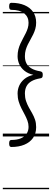

<svg xmlns="http://www.w3.org/2000/svg" viewBox="-20 -970 369 1365"><path d="M61 75Q53 75 49 69.5Q45 64 45 50Q45 36 49 30.5Q53 25 61 25Q101 25 128 13.5Q155 2 169 -19Q183 -40 183 -68Q183 -91 175 -112.5Q167 -134 155.5 -155.5Q144 -177 132.5 -199.5Q121 -222 113 -248Q105 -274 105 -305Q105 -334 116.5 -360.5Q128 -387 153 -408Q178 -429 217 -438Q178 -447 153 -467.5Q128 -488 116.5 -515Q105 -542 105 -570Q105 -596 110.5 -618Q116 -640 125 -659.5Q134 -679 144 -697.5Q154 -716 163 -734Q172 -752 177.5 -770Q183 -788 183 -808Q183 -850 152 -875Q121 -900 61 -900Q53 -900 49 -905.5Q45 -911 45 -925Q45 -939 49 -944.5Q53 -950 61 -950Q114 -950 153.5 -933.5Q193 -917 215 -885.5Q237 -854 237 -809Q237 -785 231 -764.5Q225 -744 216 -725.5Q207 -707 197 -689.5Q187 -672 178 -654Q169 -636 163 -615.5Q157 -595 157 -570Q157 -540 168.5 -518.5Q180 -497 204.5 -483Q229 -469 266 -463Q275 -461 279.5 -456.5Q284 -452 284 -438Q284 -424 279.5 -419Q275 -414 266 -413Q229 -407 204.5 -393Q180 -379 168.5 -357Q157 -335 157 -305Q157 -276 165 -252Q173 -228 185 -206.5Q197 -185 209 -164Q221 -143 229 -119.5Q237 -96 237 -66Q237 -21 215 10.5Q193 42 153.5 58.5Q114 75 61 75ZM0 365H329V375H0ZM0 -20H329V0H0ZM0 -505H329V-500H0ZM0 -885H329V-875H0Z"/></svg>

Font: Playwrite GB S Guides
Style: Regular
Weight: 400
Designer: Veronika Burian, José Scaglione
Foundry: TypeTogether
Version: Version 1.003